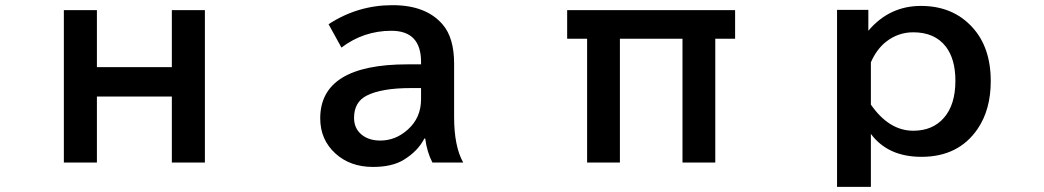

<svg xmlns="http://www.w3.org/2000/svg" viewBox="-20 -604 4040 743"><path d="M227.1 -564.9H355V-344.2H645V-564.9H772.9V24.9H645V-230.5H355V24.9H227.1Z M1609.4 -355V-364.3Q1609.4 -484.9 1494.6 -484.9Q1387.2 -484.9 1301.3 -419.9L1251.5 -510.3Q1364.3 -584 1499 -584Q1628.9 -584 1692.9 -509.3Q1737.3 -458 1737.3 -357.9V-151.9Q1737.3 -37.6 1772.5 24.9H1653.3Q1632.3 -15.6 1625.5 -67.9H1622.1Q1597.2 -19 1542 14.6Q1497.1 42 1423.3 42Q1335.9 42 1278.8 -9.3Q1219.2 -63 1219.2 -146Q1219.2 -355 1557.1 -355ZM1609.4 -263.2H1570.3Q1456.1 -263.2 1398.9 -233.9Q1350.1 -209 1350.1 -147.9Q1350.1 -106.9 1379.4 -83Q1407.2 -60.1 1451.7 -60.1Q1510.7 -60.1 1557.6 -102.1Q1609.4 -147.9 1609.4 -220.2Z M2174.8 -564.9H2824.7V-454.1H2748V24.9H2621.1V-454.1H2378.9V24.9H2252V-454.1H2174.8Z M3340.3 -565.9V-484.9Q3421.4 -581.1 3543.9 -581.1Q3667 -581.1 3742.2 -499Q3814 -421.4 3814 -290Q3814 -179.2 3762.7 -104.5Q3689 2.9 3545.9 2.9Q3416 2.9 3350.1 -85.9V119.1H3219.2V-565.9ZM3350.1 -199.2Q3420.4 -98.1 3514.2 -98.1Q3588.9 -98.1 3632.3 -147.5Q3677.2 -198.2 3677.2 -291.5Q3677.2 -376 3639.6 -424.3Q3596.7 -479 3514.2 -479Q3455.1 -479 3408.2 -441.9Q3372.1 -413.1 3350.1 -362.8Z"/></svg>

Font: BIZ UDGothic
Style: Bold
Weight: 700
Monospace: yes
Designer: TypeBank Co., Ltd.
Foundry: Morisawa Inc.
Version: Version 1.05